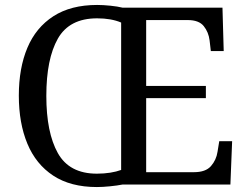

<svg xmlns="http://www.w3.org/2000/svg" viewBox="-20 -745 999 775"><path d="M371 10Q265 10 195 -36Q125 -82 90.5 -165Q56 -248 56 -359Q56 -470 90.5 -552Q125 -634 195.5 -679.5Q266 -725 372 -725Q396 -725 425.5 -722Q455 -719 475 -714H878L883 -539H831L826 -582Q822 -615 802.5 -639.5Q783 -664 738 -664H570V-398H811V-349H570V-50H763Q810 -50 831.5 -74.5Q853 -99 858 -132L865 -175H917L910 0H474Q454 4 424 7Q394 10 371 10ZM371 -44Q400 -44 425 -48Q450 -52 469 -59V-654Q429 -671 372 -671Q260 -671 213.5 -589Q167 -507 167 -358Q167 -210 213.5 -127Q260 -44 371 -44Z"/></svg>

Font: Noto Serif Oriya
Style: Regular
Weight: 400
Designer: David Williams
Foundry: Google LLC, David Williams
Version: Version 1.051; ttfautohint (v1.8.4.7-5d5b)